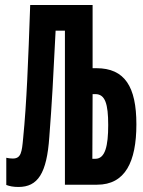

<svg xmlns="http://www.w3.org/2000/svg" viewBox="-20 -734 570 763"><path d="M53 9C130 9 166 -44 176 -190C186 -318 192 -429 201 -612H238V0H366C477 0 522 -90 522 -240C522 -389 476 -463 363 -463H348V-714H100C92 -488 86 -325 72 -185C67 -130 64 -104 31 -104C22 -104 14 -105 5 -107V1C18 6 33 9 53 9ZM347 -103 348 -360H359C398 -360 410 -321 410 -237C410 -154 398 -103 359 -103Z"/></svg>

Font: Noto Sans Mono Condensed ExtraBold
Style: Regular
Weight: 800
Width: 3
Designer: Monotype Design Team
Foundry: Monotype Imaging Inc.
Version: Version 2.014